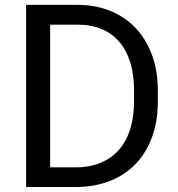

<svg xmlns="http://www.w3.org/2000/svg" viewBox="-20 -752 715 772"><path d="M85 0V-732.4H291.5Q364.3 -732.4 423.6 -708.3Q482.9 -684.1 525.4 -639.2Q567.9 -594.2 591.3 -530.5Q614.7 -466.8 614.7 -387.2V-344.2Q614.7 -264.6 591.3 -200.7Q567.9 -136.7 524.9 -92.3Q481.9 -47.9 420.4 -23.9Q358.9 0 283.2 0ZM181.6 -652.8V-79.1H283.2Q341.3 -79.1 385.7 -97.9Q430.2 -116.7 459.7 -151.4Q489.3 -186 504.2 -234.9Q519 -283.7 519 -344.2V-388.7Q519 -451.7 503.9 -500.7Q488.8 -549.8 459.7 -583.7Q430.7 -617.7 388.4 -635.3Q346.2 -652.8 291.5 -652.8Z"/></svg>

Font: Roboto2
Style: Regular
Weight: 400
Designer: Google
Foundry: Google
Version: Version 2.000981-w3; 2014; ttfautohint (v1.1) -l 5 -r 24 -G 